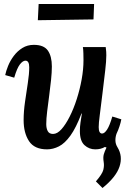

<svg xmlns="http://www.w3.org/2000/svg" viewBox="-20 -735 660 959"><path d="M492 204 459 171Q491 134 496 113.5Q501 93 498 75Q494 51 498.5 35.5Q503 20 512 2L504 -1Q484 11 456 11Q425 11 402 -10Q379 -31 379 -80Q379 -102 382 -123Q385 -144 389 -168H387Q360 -97 332 -58Q304 -19 274.5 -4Q245 11 215 11Q152 11 125 -30Q98 -71 98 -135Q98 -178 105 -226.5Q112 -275 119 -320.5Q126 -366 126 -399Q126 -432 107 -432Q94 -432 79.5 -413.5Q65 -395 51 -347L6 -360Q10 -380 20.5 -406Q31 -432 49 -456Q67 -480 92 -495.5Q117 -511 149 -511Q199 -511 219 -482.5Q239 -454 239 -403Q239 -374 235 -335.5Q231 -297 225.5 -256Q220 -215 215.5 -178Q211 -141 211 -115Q211 -94 218.5 -80Q226 -66 245 -66Q266 -66 287 -89.5Q308 -113 328 -152.5Q348 -192 363.5 -240.5Q379 -289 388 -339Q397 -389 397 -434Q397 -448 396.5 -468Q396 -488 394 -500H508Q510 -484 510.5 -476.5Q511 -469 511 -459Q511 -430 505.5 -383Q500 -336 492 -270Q483 -195 478 -157.5Q473 -120 473 -100Q473 -68 490 -68Q502 -68 515 -88Q528 -108 541 -153L586 -139Q583 -123 577 -104.5Q571 -86 562 -67Q556 -50 556.5 -32.5Q557 -15 567 1Q594 45 577 97Q560 149 492 204ZM169 -634 173 -715H450L447 -638Z"/></svg>

Font: Lora SemiBold
Style: Italic
Weight: 600
Italic angle: -3°
Designer: Olga Karpushina, Alexei Vanyashin (Cyrillic)
Foundry: Cyreal
Version: Version 3.011; ttfautohint (v1.8.4.7-5d5b)